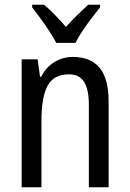

<svg xmlns="http://www.w3.org/2000/svg" viewBox="-20 -786 545 806"><path d="M286 -547Q360 -547 398 -501.5Q436 -456 436 -360V0H353V-347Q353 -410 333 -442Q313 -474 270 -474Q206 -474 180 -426.5Q154 -379 154 -279V0H71V-537H138L148 -464H153Q173 -504 208.5 -525.5Q244 -547 286 -547ZM216 -606Q199 -639 170 -680.5Q141 -722 115 -755V-766H165Q186 -749 210 -724Q234 -699 257 -673Q283 -702 303.5 -722Q324 -742 350 -766H400V-755Q384 -735 364 -709Q344 -683 326 -656Q308 -629 297 -606Z"/></svg>

Font: Noto Sans Thai Looped Condensed
Style: Regular
Weight: 400
Width: 3
Designer: Sasikarn Vongin, Ben Mitchell
Foundry: The Fontpad Ltd
Version: Version 1.001; ttfautohint (v1.8.4.7-5d5b)